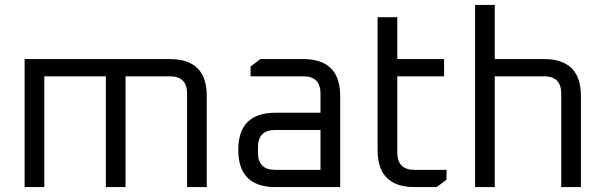

<svg xmlns="http://www.w3.org/2000/svg" viewBox="-20 -760 2456 780"><path d="M80 0V-520H670Q820 -520 820 -370V0H740V-380Q740 -450 670 -450H490V0H410V-450H160V0Z M1099 0Q948 0 948 -151Q948 -302 1099 -302H1282V-380Q1282 -450 1212 -450H998V-490L1038 -520H1212Q1362 -520 1362 -370V0ZM1028 -140Q1028 -70 1098 -70H1282V-232H1098Q1028 -232 1028 -162Z M1514 -150V-690H1594V-520H1784V-450H1594V-140Q1594 -70 1664 -70H1794V-30L1754 0H1664Q1514 0 1514 -150Z M1910 0V-740H1990V-520H2190Q2340 -520 2340 -370V0H2260V-380Q2260 -450 2190 -450H1990V0Z"/></svg>

Font: Oxanium
Style: Regular
Weight: 400
Designer: Severin Meyer
Version: Version 1.001